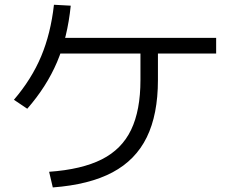

<svg xmlns="http://www.w3.org/2000/svg" viewBox="-20 -778 978 815"><path d="M576.2 -438.5V-585.9H650.4V-438.5Q650.4 -292 603 -195.3Q555.7 -98.6 457.5 -46.4Q359.4 5.9 204.1 17.6L188.5 -48.8Q327.1 -58.6 412.1 -101.6Q497.1 -144.5 536.6 -227.1Q576.2 -309.6 576.2 -438.5ZM209 -757.8 280.3 -753.9Q266.6 -619.1 222.2 -514.6Q177.7 -410.2 95.7 -316.4L39.1 -354.5Q114.3 -442.4 154.8 -539.1Q195.3 -635.7 209 -757.8ZM207 -617.2H897.5V-550.8H207Z"/></svg>

Font: WEMIX Pretendard Variable
Style: Regular
Weight: 400
Designer: Base glyphs from Inter by Rasmus Andersson; Hangeul glyphs from Noto Sans CJK(Source Han Sans) by Jang Soo-young and Kan
Foundry: Kil Hyung-jin
Version: Version 1.000;Glyphs 3.2 (3208)